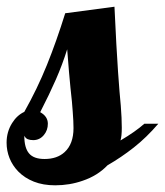

<svg xmlns="http://www.w3.org/2000/svg" viewBox="-52 -551 496 577"><path d="M2.9 -35.6Q-14.6 -53.7 -23.4 -75.9Q-32.2 -98.1 -32.2 -122.1Q-32.2 -154.8 -15.6 -181.2Q-1 -204.6 21 -214.8Q60.1 -284.2 88.9 -355.5Q117.7 -426.8 144 -511.2L292 -530.8Q297.9 -403.8 302.7 -335.9Q307.6 -266.1 311 -233.4Q314 -195.3 314 -167Q314 -141.6 310.1 -128.9Q355 -155.3 381.8 -179.2H423.8Q388.2 -137.7 350.3 -107.9Q312.5 -78.1 271 -54.2Q241.2 -22.9 196.3 -7.8Q157.2 5.9 113.8 5.9Q77.6 5.9 49.8 -5.1Q22 -16.1 2.9 -35.6ZM142.1 -93.8Q168.9 -118.2 168.9 -166Q168.9 -186 166.5 -216.3L164.1 -246.1Q159.7 -284.7 155.3 -335.4L149.9 -402.8Q135.7 -357.4 116.2 -312.7Q96.7 -268.1 68.8 -213.9Q91.8 -201.2 91.8 -179.2Q91.8 -159.7 80.1 -145.5Q67.4 -129.9 47.9 -129.9Q38.1 -129.9 31.5 -132.6Q24.9 -135.3 21 -143.1Q21 -106.9 35.2 -90.1Q49.3 -73.2 82 -73.2Q119.6 -73.2 142.1 -93.8Z"/></svg>

Font: Pattaya
Style: Regular
Weight: 400
Designer: Pablo Impallari / Thai characters Designed by Thanarat Vachiruckul and Suppakit Chalermlarp
Foundry: Pablo Impallari
Version: Version 1.007;September 16, 2023;FontCreator 15.0.0.2934 64-